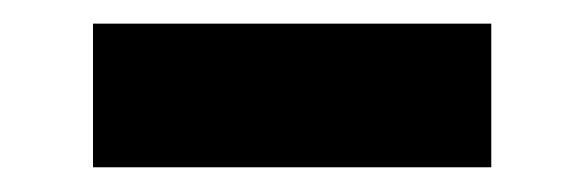

<svg xmlns="http://www.w3.org/2000/svg" viewBox="-20 -365 487 160"><path d="M389.4 -225.6H57.5V-345.3H389.4Z"/></svg>

Font: Intratopia Thin
Style: Regular
Weight: 100
Designer: Rasmus Andersson
Foundry: rsms
Version: Version 3.000;Glyphs 3.2.3 (3260)